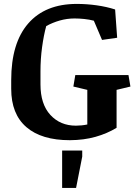

<svg xmlns="http://www.w3.org/2000/svg" viewBox="-20 -691 689 961"><path d="M563.5 -51.3Q516.1 -22.5 458 -6.1Q399.9 10.3 329.6 10.7Q188 10.7 112.1 -54.7Q36.1 -120.1 36.1 -246.6V-290Q36.1 -475.6 121.3 -573.5Q206.5 -671.4 364.3 -671.4Q414.6 -671.4 464.4 -664.3Q514.2 -657.2 556.2 -643.6L566.4 -502L490.7 -491.2L449.7 -587.4Q427.2 -593.3 402.1 -595.9Q377 -598.6 353 -598.6Q315.9 -598.6 279.5 -588.4Q243.2 -578.1 211.4 -560.5Q198.7 -514.2 190.7 -455.3Q182.6 -396.5 182.6 -333.5V-268.6Q182.6 -169.4 232.2 -115.7Q281.7 -62 359.9 -62Q373.5 -62 388.2 -63.5Q402.8 -64.9 417 -67.9V-241.2L347.2 -257.8L356.9 -315.4H623L632.8 -257.8L563.5 -241.2ZM291 62.5H391.6V92.8L360.8 249.5H291Z"/></svg>

Font: Noticia Text
Style: Bold
Weight: 700
Designer: JM Sole
Foundry: JM Sole
Version: Version 1.003